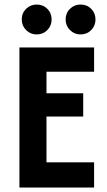

<svg xmlns="http://www.w3.org/2000/svg" viewBox="-20 -837 478 857"><path d="M66.7 0V-625H400V-516.7H187.5V-420.8H351.4V-316.7H187.5V-112.5H400V0ZM339.4 -683.3Q311.8 -683.3 292.4 -702.8Q272.9 -722.2 272.9 -749.9Q272.9 -778.5 292.4 -797.6Q311.8 -816.7 339.4 -816.7Q368.1 -816.7 387.2 -797.6Q406.2 -778.5 406.2 -749.9Q406.2 -722.2 387.2 -702.8Q368.1 -683.3 339.4 -683.3ZM143.6 -683.3Q116 -683.3 96.5 -702.8Q77.1 -722.2 77.1 -749.9Q77.1 -778.5 96.5 -797.6Q116 -816.7 143.6 -816.7Q172.2 -816.7 191.3 -797.6Q210.4 -778.5 210.4 -749.9Q210.4 -722.2 191.3 -702.8Q172.2 -683.3 143.6 -683.3Z"/></svg>

Font: Afacad Flux
Style: Regular
Weight: 400
Designer: Kristian Moeller
Foundry: Dicotype
Version: Version 1.100